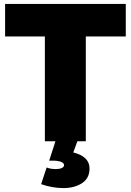

<svg xmlns="http://www.w3.org/2000/svg" viewBox="-20 -721 668 980"><path d="M375 0 354 57Q437 78 437 139Q437 189 398.5 214Q360 239 304 239Q247 239 190 219L218 134Q238 142 266 142Q284 142 295.5 136.5Q307 131 307 122Q307 111 291 105Q275 99 251 99H231L263 0H209V-535H6V-701H622V-535H418V0Z"/></svg>

Font: Gontserrat ExtraBold
Style: Regular
Weight: 800
Designer: Julieta Ulanovsky
Foundry: Julieta Ulanovsky
Version: Version 6.001